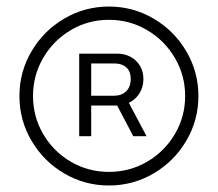

<svg xmlns="http://www.w3.org/2000/svg" viewBox="-20 -737 673 593"><path d="M224.6 -571.3H342.8Q364.3 -571.3 382.6 -561.8Q400.9 -552.2 411.9 -534.4Q422.9 -516.6 422.9 -493.2Q422.9 -467.8 410.6 -448.5Q398.4 -429.2 377.9 -419.4L432.6 -316.4H391.6L341.8 -411.1H340.8H261.7V-316.4H224.6ZM40 -440.4Q40 -515.1 77.4 -578.6Q114.7 -642.1 178.2 -679.4Q241.7 -716.8 316.4 -716.8Q391.1 -716.8 454.6 -679.4Q518.1 -642.1 555.4 -578.6Q592.8 -515.1 592.8 -440.4Q592.8 -365.7 555.4 -302.2Q518.1 -238.8 454.6 -201.4Q391.1 -164.1 316.4 -164.1Q241.7 -164.1 178.2 -201.4Q114.7 -238.8 77.4 -302.2Q40 -365.7 40 -440.4ZM551.8 -440.4Q551.8 -504.4 520 -558.3Q488.3 -612.3 434.3 -644Q380.4 -675.8 316.4 -675.8Q252.4 -675.8 198.7 -644Q145 -612.3 113.5 -558.3Q82 -504.4 82 -440.4Q82 -376.5 113.5 -322.8Q145 -269 198.7 -237.5Q252.4 -206.1 316.4 -206.1Q380.4 -206.1 434.3 -237.5Q488.3 -269 520 -322.8Q551.8 -376.5 551.8 -440.4ZM333 -441.4Q355.5 -441.4 369.6 -455.1Q383.8 -468.8 383.8 -493.2Q383.8 -516.6 370.1 -528.8Q356.4 -541 334 -541H261.7V-441.4Z"/></svg>

Font: Pretendard JP ExtraLight
Style: Regular
Weight: 200
Designer: Base glyphs from Inter by Rasmus Andersson; Hangeul glyphs from Noto Sans CJK(Source Han Sans) by Jang Soo-young and Kan
Foundry: Kil Hyung-jin
Version: Version 1.309